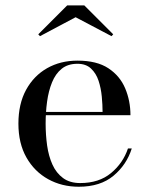

<svg xmlns="http://www.w3.org/2000/svg" viewBox="-20 -700 565 730"><path d="M279.5 10Q215 10 163 -18.8Q111 -47.5 80.5 -101.2Q50 -155 50 -230Q50 -305 79.2 -358.5Q108.5 -412 159.2 -440.8Q210 -469.5 274.5 -469.5Q348 -469.5 392 -440.5Q436 -411.5 456 -364Q476 -316.5 476 -262H117V-274.5H370Q370 -301 367 -332.8Q364 -364.5 354.8 -392.8Q345.5 -421 326.2 -439.2Q307 -457.5 274.5 -457.5Q238 -457.5 214.5 -438.5Q191 -419.5 177.8 -386.8Q164.5 -354 159 -313.5Q153.5 -273 153.5 -230Q153.5 -187 159.2 -146.5Q165 -106 179.5 -74Q194 -42 219.8 -23Q245.5 -4 285 -4Q356.5 -4 402.2 -42Q448 -80 466.5 -135.5H481Q461.5 -73.5 411.5 -31.8Q361.5 10 279.5 10ZM132 -562.5 125.5 -569.5 235.5 -679.5H300.5L410.5 -569.5L404 -562.5L267.5 -634.5Z"/></svg>

Font: Bodoni Moda 18pt
Style: Regular
Weight: 400
Designer: Owen Earl
Foundry: indestructible type
Version: Version 2.005